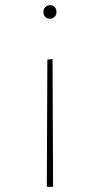

<svg xmlns="http://www.w3.org/2000/svg" viewBox="-20 -488 384 738"><path d="M182 -261 184 230H160L162 -259ZM197 -442Q197 -430 189.5 -423Q182 -416 172 -416Q161 -416 154 -423Q147 -430 147 -442Q147 -454 154.5 -461Q162 -468 172 -468Q183 -468 190 -461Q197 -454 197 -442Z"/></svg>

Font: Bitter Thin
Style: Regular
Weight: 100
Designer: Sol Matas, and Bitter project Authors
Foundry: Sol Matas
Version: Version 2.002